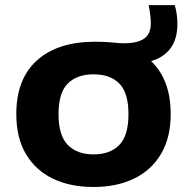

<svg xmlns="http://www.w3.org/2000/svg" viewBox="-20 -718 728 748"><path d="M344.5 10.5Q253.5 10.5 186 -22Q118.5 -54.5 81 -117.8Q43.5 -181 43.5 -273.5Q43.5 -410.5 124.2 -483Q205 -555.5 351 -555.5Q389.5 -555.5 416 -552.5Q442.5 -549.5 464.5 -549.5Q514.5 -549.5 541 -567.2Q567.5 -585 567.5 -627.5Q567.5 -657 559 -698H661Q667 -676.5 669 -659Q671 -641.5 671 -623.5Q671 -565.5 644 -529.5Q617 -493.5 568.5 -480Q645 -407.5 645 -273.5Q645 -182 607.5 -118.5Q570 -55 502.2 -22.2Q434.5 10.5 344.5 10.5ZM344.5 -116.5Q409 -116.5 444.8 -153.2Q480.5 -190 480.5 -273Q480.5 -356.5 444.8 -392.5Q409 -428.5 344.5 -428.5Q280 -428.5 244 -392.5Q208 -356.5 208 -273.5Q208 -190.5 244 -153.5Q280 -116.5 344.5 -116.5Z"/></svg>

Font: Encode Sans Expanded
Style: Bold
Weight: 700
Width: 7
Designer: Multiple Designers
Foundry: Impallari Type
Version: Version 3.000; ttfautohint (v1.8.3) -l 8 -r 50 -G 200 -x 14 